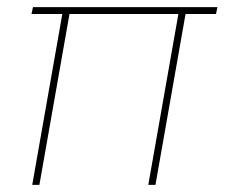

<svg xmlns="http://www.w3.org/2000/svg" viewBox="-20 -516 627 536"><path d="M70 0 154 -477H68L72 -496H587L583 -477H498L414 0H394L478 -477H174L90 0Z"/></svg>

Font: DM Sans 36pt Thin
Style: Italic
Weight: 250
Italic angle: -10°
Designer: Colophon Foundry, Jonny Pinhorn
Foundry: Colophon Foundry
Version: Version 4.004;gftools[0.9.30]